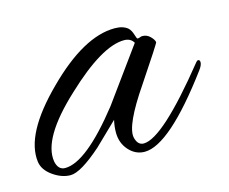

<svg xmlns="http://www.w3.org/2000/svg" viewBox="-70 -662 608 509"><g transform="rotate(-15 234.0 -408.0)"><path d="M67 -235Q43 -235 19 -252Q-5 -269 -8 -292Q-18 -369 89 -475Q195 -581 280 -581Q303 -581 316 -570Q323 -563 326.5 -551Q330 -539 332 -539Q336 -539 339 -540.5Q342 -542 346 -542Q358 -542 367 -533Q376 -524 377 -517Q378 -515 313 -418Q248 -323 254 -289Q259 -266 276 -266Q328 -266 466 -438Q469 -442 472 -442Q477 -442 477 -435Q477 -427 468 -415Q341 -244 273 -244Q248 -244 230 -264Q212 -284 212 -313Q212 -330 216 -347L154 -287Q95 -235 67 -235ZM58 -257Q116 -257 216 -384L322 -530Q314 -544 296 -544Q235 -544 131 -446Q23 -346 34 -281Q39 -257 58 -257Z"/></g></svg>

Font: Alex Brush
Style: Regular
Weight: 400
Designer: Robert E. Leuschke
Foundry: Robert E. Leuschke
Version: Version 1.111; ttfautohint (v1.8.4.7-5d5b)